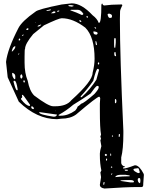

<svg xmlns="http://www.w3.org/2000/svg" viewBox="-20 -673 869 1133"><path d="M403.3 -653.3Q460.9 -653.3 526.4 -583Q553.7 -562.5 562.5 -538.1H564.5Q578.1 -538.1 578.1 -644.5L579.1 -646.5Q579.1 -651.4 583 -651.4H585Q585 -642.6 594.7 -640.6Q637.7 -646.5 688.5 -646.5H699.2L702.1 -642.6Q688.5 -615.2 688.5 -605.5L687.5 -558.6Q687.5 -343.8 708 98.6V114.3Q708 208 695.3 255.9V287.1Q695.3 303.7 717.8 310.5V312.5Q706.1 313.5 706.1 317.4V321.3H709Q725.6 321.3 774.4 302.7H781.2Q803.7 306.6 827.1 351.6L829.1 358.4L825.2 412.1V417Q825.2 430.7 815.4 430.7H799.8Q722.7 430.7 596.7 439.5Q569.3 435.5 569.3 417L576.2 374V371.1L572.3 344.7L578.1 333Q569.3 292 569.3 242.2V232.4Q569.3 219.7 578.1 189.5L572.3 155.3L576.2 145.5L572.3 132.8L576.2 121.1Q569.3 85 569.3 -20.5V-61.5L571.3 -93.8Q568.4 -102.5 565.4 -102.5Q552.7 -102.5 428.7 2.9Q394.5 27.3 341.8 27.3L316.4 30.3Q197.3 30.3 90.8 -73.2L25.4 -216.8L15.6 -307.6Q24.4 -382.8 88.9 -507.8Q110.4 -548.8 188.5 -603.5Q202.1 -618.2 343.8 -646.5ZM382.8 -639.6Q382.8 -635.7 403.3 -633.8Q415 -635.7 415 -639.6L401.4 -642.6H386.7ZM254.9 -612.3V-608.4H256.8Q280.3 -610.4 280.3 -615.2V-617.2H275.4ZM394.5 -612.3Q434.6 -598.6 461.9 -585H466.8L471.7 -589.8V-591.8Q457 -615.2 439.5 -615.2H398.4ZM316.4 -605.5V-603.5Q329.1 -603.5 330.1 -608.4V-610.4H321.3ZM280.3 -594.7H292Q305.7 -594.7 307.6 -601.6L304.7 -605.5H295.9ZM615.2 -587.9V-585Q620.1 -567.4 627 -567.4H635.7L640.6 -572.3V-581.1Q640.6 -587.9 624 -592.8Q615.2 -591.8 615.2 -587.9ZM490.2 -576.2V-572.3L494.1 -569.3H499V-574.2L494.1 -579.1ZM125 -338.9V-302.7Q125 -241.2 143.6 -196.3Q154.3 -136.7 181.6 -109.4Q265.6 -45.9 293.9 -45.9H305.7Q373 -45.9 401.4 -82Q526.4 -194.3 526.4 -243.2Q538.1 -289.1 538.1 -326.2Q538.1 -455.1 483.4 -509.8Q411.1 -565.4 343.8 -565.4Q327.1 -565.4 239.3 -523.4L175.8 -471.7Q127.9 -414.1 127.9 -384.8Q125 -384.8 125 -338.9ZM448.2 -553.7V-548.8L453.1 -543.9H460Q460 -553.7 449.2 -553.7ZM186.5 -542V-538.1L189.5 -542ZM202.1 -517.6V-516.6H205.1Q214.8 -516.6 222.7 -526.4V-528.3Q202.1 -523.4 202.1 -517.6ZM538.1 -512.7V-509.8L543.9 -503.9H546.9V-507.8L542 -512.7ZM134.8 -501V-499L138.7 -496.1H143.6L148.4 -501V-502.9L145.5 -505.9H140.6ZM531.2 -487.3V-483.4Q531.2 -468.8 546.9 -468.8H550.8L555.7 -473.6V-478.5Q555.7 -484.4 537.1 -487.3ZM109.4 -462.9V-461.9H114.3L120.1 -466.8L116.2 -469.7ZM653.3 -435.5V-408.2L654.3 -391.6H660.2L663.1 -420.9V-439.5Q663.1 -448.2 658.2 -449.2Q653.3 -448.2 653.3 -435.5ZM90.8 -442.4V-434.6H97.7L99.6 -442.4L93.8 -446.3ZM543.9 -430.7V-420.9Q543.9 -408.2 548.8 -407.2H551.8V-412.1Q549.8 -430.7 544.9 -430.7ZM49.8 -373V-369.1H51.8Q70.3 -385.7 70.3 -396.5V-400.4Q56.6 -400.4 49.8 -373ZM654.3 -362.3V-352.5Q655.3 -341.8 660.2 -341.8H665V-343.8L661.1 -366.2H658.2ZM86.9 -353.5V-350.6H88.9L93.8 -355.5V-357.4H90.8ZM557.6 -300.8V-295.9L560.5 -292H562.5L565.4 -295.9L564.5 -304.7H560.5ZM456.1 -104.5V-99.6H461.9Q512.7 -145.5 548.8 -203.1L564.5 -259.8V-261.7L558.6 -266.6H555.7Q547.9 -266.6 530.3 -196.3Q497.1 -148.4 456.1 -104.5ZM51.8 -243.2V-236.3Q51.8 -218.8 65.4 -205.1H66.4L70.3 -209V-222.7Q70.3 -238.3 52.7 -243.2ZM99.6 -222.7Q99.6 -210 107.4 -209L113.3 -218.8Q111.3 -234.4 106.4 -234.4Q99.6 -231.4 99.6 -222.7ZM118.2 -198.2V-189.5L121.1 -186.5H125L127 -193.4L125 -198.2ZM61.5 -196.3 59.6 -191.4Q72.3 -140.6 80.1 -140.6H84V-147.5Q76.2 -196.3 66.4 -196.3ZM326.2 4.9V9.8H338.9Q380.9 9.8 423.8 -20.5Q432.6 -29.3 439.5 -45.9Q443.4 -45.9 460 -61.5Q474.6 -63.5 537.1 -118.2Q562.5 -146.5 562.5 -157.2V-162.1L558.6 -166H551.8Q541 -159.2 514.6 -121.1Q466.8 -87.9 412.1 -54.7Q371.1 -19.5 326.2 4.9ZM109.4 -113.3V-111.3L111.3 -100.6Q109.4 -93.8 104.5 -93.8V-86.9Q134.8 -47.9 154.3 -47.9H155.3L157.2 -49.8V-54.7L120.1 -107.4L113.3 -113.3ZM658.2 -85.9V-66.4L661.1 -63.5Q667 -63.5 667 -79.1Q665 -88.9 661.1 -88.9ZM164.1 -43Q164.1 -29.3 177.7 -29.3H179.7V-32.2Q179.7 -41 168.9 -45.9H168ZM304.7 -17.6H307.6V-20.5ZM211.9 -11.7V-8.8Q211.9 2.9 295.9 15.6H298.8Q313.5 15.6 316.4 2.9H314.5ZM681.6 118.2 680.7 126V134.8H685.5L687.5 126V118.2ZM639.6 129.9 644.5 134.8 647.5 129.9 644.5 126H642.6ZM632.8 232.4 630.9 234.4V246.1H635.7V235.4ZM598.6 239.3V242.2Q598.6 246.1 606.4 248L612.3 241.2L606.4 235.4H601.6ZM608.4 261.7 605.5 266.6V271.5L608.4 275.4H610.4L612.3 266.6V264.6ZM635.7 309.6 633.8 314.5 639.6 317.4 642.6 314.5V312.5L639.6 309.6ZM767.6 326.2V328.1Q767.6 335.9 794.9 348.6Q803.7 348.6 804.7 343.8V341.8Q798.8 319.3 794.9 319.3Q767.6 321.3 767.6 326.2ZM715.8 328.1V331.1L719.7 335H731.4L735.4 331.1L731.4 328.1ZM635.7 353.5V358.4H637.7L642.6 353.5V350.6H639.6ZM660.2 371.1V372.1Q701.2 367.2 745.1 367.2V362.3L719.7 358.4H694.3Q666 358.4 660.2 371.1ZM793 382.8V387.7Q793 401.4 803.7 408.2Q808.6 407.2 808.6 394.5V391.6Q808.6 378.9 803.7 377.9H797.9ZM690.4 394.5 749 403.3H767.6L770.5 399.4V398.4Q768.6 389.6 749 389.6H717.8Q690.4 389.6 690.4 394.5ZM591.8 401.4 589.8 410.2V417H594.7L596.7 405.3V401.4Z"/></svg>

Font: Love Ya Like A Sister
Style: Regular
Weight: 400
Designer: Kimberly Geswein
Foundry: Kimberly Geswein
Version: Version 1.002 2007